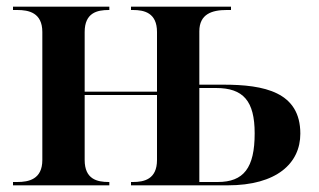

<svg xmlns="http://www.w3.org/2000/svg" viewBox="-20 -556 957 576"><path d="M19 0H308V-10H306C272 -10 234 -18 234 -76V-271H451V-76C451 -18 412 -10 379 -10H373V0H663C810 0 881 -66 881 -155C881 -280 773 -302 650 -302H578V-462C578 -514 616 -526 660 -526H673V-536H373V-526H379C412 -526 451 -518 451 -460V-281H234V-460C234 -518 272 -526 306 -526H308V-536H19V-526H32C66 -526 107 -518 107 -460V-76C107 -18 66 -10 32 -10H19ZM633 -10H578V-292H628C710 -292 744 -253 744 -156C744 -52 711 -10 633 -10Z"/></svg>

Font: Noto Serif Display SemiBold
Style: Regular
Weight: 600
Designer: Monotype Design Team
Foundry: Monotype Imaging Inc.
Version: Version 2.009